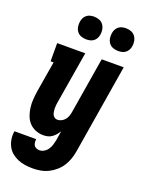

<svg xmlns="http://www.w3.org/2000/svg" viewBox="-182 -834 857 1131"><g transform="rotate(20 246.5 -269.0)"><path d="M171 213Q146 213 122 209.5Q98 206 76.5 197Q55 188 37 173Q19 158 8.5 137.5Q-2 117 -5.5 93Q-9 69 -5 44H131Q130 54 131 64.5Q132 75 137 83Q142 91 151.5 95Q161 99 171 99Q186 99 200 90.5Q214 82 223 68.5Q232 55 236.5 40.5Q241 26 244 11L254 -50Q246 -37 236.5 -26Q227 -15 215 -6.5Q203 2 189 5Q175 8 161 8Q135 8 111.5 -2Q88 -12 72 -30Q56 -48 47.5 -72Q39 -96 36 -121Q33 -146 35 -172Q37 -198 41 -225L73 -416H54V-530H230L176 -206Q174 -196 173 -185.5Q172 -175 172 -164.5Q172 -154 173.5 -144.5Q175 -135 179 -126Q183 -117 191 -111.5Q199 -106 209 -106Q222 -106 234.5 -112.5Q247 -119 255.5 -129.5Q264 -140 268.5 -153Q273 -166 275 -178L333 -530H471L379 30Q375 54 367 78Q359 102 345 124Q331 146 311 163.5Q291 181 268 192.5Q245 204 220 208.5Q195 213 171 213ZM406 -609Q389 -609 373.5 -615Q358 -621 348.5 -634Q339 -647 336.5 -663.5Q334 -680 337 -697Q339 -709 345 -720Q351 -731 361 -738.5Q371 -746 383 -748.5Q395 -751 406 -751Q423 -751 438.5 -745Q454 -739 463.5 -726Q473 -713 476 -696.5Q479 -680 476 -663Q474 -651 468 -640Q462 -629 452 -621.5Q442 -614 430 -611.5Q418 -609 406 -609ZM206 -609Q189 -609 173.5 -615Q158 -621 148.5 -634Q139 -647 136.5 -663.5Q134 -680 137 -697Q139 -709 145 -720Q151 -731 161 -738.5Q171 -746 183 -748.5Q195 -751 206 -751Q223 -751 238.5 -745Q254 -739 263.5 -726Q273 -713 276 -696.5Q279 -680 276 -663Q274 -651 268 -640Q262 -629 252 -621.5Q242 -614 230 -611.5Q218 -609 206 -609Z"/></g></svg>

Font: Iosevka Slab Heavy
Style: Italic
Weight: 900
Italic angle: -9°
Monospace: yes
Designer: Belleve Invis
Foundry: Belleve Invis
Version: Version 11.1.0; ttfautohint (v1.8.3)